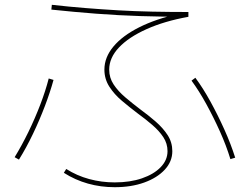

<svg xmlns="http://www.w3.org/2000/svg" viewBox="-20 -760 1040 800"><path d="M458 20Q400 20 346.5 5Q293 -10 246 -40L256 -56Q300 -28 351.5 -14Q403 0 458 0Q522 0 571.5 -17Q621 -34 649.5 -63.5Q678 -93 678 -130Q678 -162 660.5 -188.5Q643 -215 614.5 -239.5Q586 -264 553 -288Q520 -313 488 -340Q456 -367 435.5 -399Q415 -431 415 -470Q415 -521 452.5 -566Q490 -611 559.5 -646Q629 -681 723 -702L763 -690Q659 -690 565 -693Q471 -696 380 -703Q289 -710 194 -720L196 -740Q267 -732 335.5 -726.5Q404 -721 473 -717Q542 -713 614.5 -711.5Q687 -710 765 -710V-690Q665 -672 590.5 -638.5Q516 -605 475.5 -562Q435 -519 435 -470Q435 -436 453.5 -408Q472 -380 502 -354.5Q532 -329 565 -304Q598 -280 628.5 -253.5Q659 -227 678.5 -197Q698 -167 698 -130Q698 -87 666.5 -53Q635 -19 581 0.5Q527 20 458 20ZM41 -105Q71 -154 98.5 -210.5Q126 -267 148 -324.5Q170 -382 183 -433L203 -427Q189 -376 167 -318Q145 -260 117.5 -202.5Q90 -145 59 -95ZM940 -97Q923 -153 896.5 -212Q870 -271 839.5 -326.5Q809 -382 778 -424L794 -436Q826 -393 857 -336.5Q888 -280 915 -220Q942 -160 960 -103Z"/></svg>

Font: M PLUS 2 Thin Thin
Style: Regular
Weight: 250
Version: Version 1.001